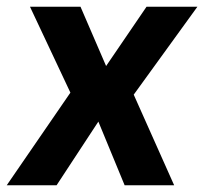

<svg xmlns="http://www.w3.org/2000/svg" viewBox="-50 -550 606 570"><path d="M467 0H320L242 -189L118 0H-30L159 -275L39 -530H189L265 -354L385 -530H536L347 -269Z"/></svg>

Font: Tanohe Sans SemiBold
Style: Italic
Weight: 600
Designer: Village Type and Design LLC & Cristiano Sobral
Foundry: Cooper Hewitt Smithsonian Design Museum
Version: Version 1.00;September 29, 2021;FontCreator 13.0.0.2655 64-b